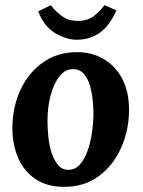

<svg xmlns="http://www.w3.org/2000/svg" viewBox="-20 -713 555 744"><path d="M279 -511Q335 -511 380.5 -485Q426 -459 453 -409Q480 -359 480 -288Q480 -209 449.5 -140.5Q419 -72 363 -30.5Q307 11 229 11Q162 11 117 -19.5Q72 -50 50 -102Q28 -154 28 -216Q28 -296 58.5 -363Q89 -430 145.5 -470.5Q202 -511 279 -511ZM264 -445Q234 -446 211.5 -418.5Q189 -391 176.5 -345Q164 -299 164 -244Q164 -214 167.5 -181Q171 -148 180.5 -119.5Q190 -91 205.5 -73Q221 -55 245 -55Q271 -55 289 -75Q307 -95 318.5 -126.5Q330 -158 335.5 -193Q341 -228 342 -259Q343 -286 340 -318Q337 -350 329 -379Q321 -408 305 -426.5Q289 -445 264 -445ZM278 -559Q237 -559 194 -584.5Q151 -610 128 -669L177 -693Q194 -670 219.5 -651Q245 -632 282 -632Q320 -632 344.5 -651.5Q369 -671 385 -693L431 -673Q405 -613 366.5 -586Q328 -559 278 -559Z"/></svg>

Font: Lora
Style: Bold Italic
Weight: 700
Italic angle: -3°
Designer: Olga Karpushina, Alexei Vanyashin (Cyrillic)
Foundry: Cyreal
Version: Version 3.004